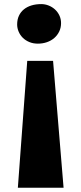

<svg xmlns="http://www.w3.org/2000/svg" viewBox="-20 -718 390 929"><path d="M287.6 190.4H66.4L111.8 -423.4H236.8ZM275.4 -606Q275.4 -584 266.6 -565.7Q257.8 -547.4 242.7 -534.2Q227.5 -521 207 -513.9Q186.5 -506.8 163.1 -506.8Q140.1 -506.8 121.6 -514.7Q103 -522.5 90.1 -535.4Q77.2 -548.3 70.1 -565.2Q63 -582 63 -599.6Q63 -623.5 71.6 -641.8Q80.1 -660.2 95.5 -672.6Q110.9 -685.1 132.3 -691.7Q153.8 -698.2 179.7 -698.2Q197.8 -698.2 215.1 -691.4Q232.4 -684.6 245.9 -672.4Q259.3 -660.2 267.3 -643.3Q275.4 -626.5 275.4 -606Z"/></svg>

Font: Merriweather UltraBold
Style: Regular
Weight: 900
Designer: Eben Sorkin ( sorkintype@gmail.com )
Foundry: Eben Sorkin
Version: Version 1.570; ttfautohint (v1.3) -l 8 -r 32 -G 0 -x 0 -H 60